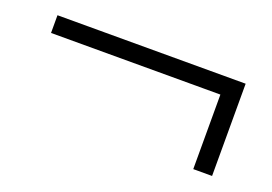

<svg xmlns="http://www.w3.org/2000/svg" viewBox="-51 -549 694 489"><g transform="rotate(20 296.5 -304.0)"><path d="M37 -381V-429H547V-179H496V-398L512 -381Z"/></g></svg>

Font: Noto Serif TC SemiBold
Style: Regular
Weight: 600
Version: Version 2.002-H1;hotconv 1.1.0;makeotfexe 2.6.0